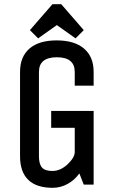

<svg xmlns="http://www.w3.org/2000/svg" viewBox="-20 -877 540 912"><path d="M424.8 0H377.9L356.9 -53.2Q334.5 -21.5 301 -3.2Q267.6 15.1 230 15.1Q153.3 15.1 114.3 -22.7Q75.2 -60.5 75.2 -134.8V-535.2Q75.2 -607.4 119.9 -646.2Q164.6 -685.1 249 -685.1Q333.5 -685.1 379.2 -646.2Q424.8 -607.4 424.8 -535.2V-470.2H335V-535.2Q335 -605 250 -605Q165 -605 165 -535.2V-134.8Q165 -98.1 179.2 -81.5Q193.4 -64.9 229 -64.9Q266.6 -64.9 300.8 -96.2Q335 -128.9 335 -154.8V-270H223.1V-350.1H424.8ZM377.9 -733.9 338.9 -694.8 250 -757.8 161.1 -694.8 122.1 -733.9 229 -856.9H271Z"/></svg>

Font: Unica One
Style: Bold
Weight: 400
Designer: Eduardo Rodriguez Tunni
Foundry: Eduardo Rodriguez Tunni
Version: Version 1.001